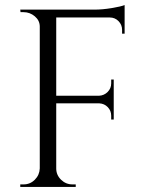

<svg xmlns="http://www.w3.org/2000/svg" viewBox="-20 -738 581 758"><path d="M472 -689V-605H462V-620Q462 -640 448 -654.5Q434 -669 413 -669H202V-360H371Q391 -361 405 -375Q419 -389 419 -409V-424H429V-266H419V-281Q419 -301 405.5 -315Q392 -329 372 -330H202V-73Q202 -47 221 -28.5Q240 -10 266 -10H279V0H60V-10H73Q99 -10 117.5 -28.5Q136 -47 137 -73V-633Q137 -657 117.5 -673.5Q98 -690 73 -690H61L60 -700H353Q384 -700 420.5 -706Q457 -712 472 -718Z"/></svg>

Font: Cinzel Decorative
Style: Regular
Weight: 400
Designer: Natanael Gama
Version: Version 1.002;PS 001.002;hotconv 1.0.56;makeotf.lib2.0.21325